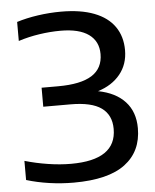

<svg xmlns="http://www.w3.org/2000/svg" viewBox="-54 -796 688 850"><g transform="rotate(-5 290.5 -370.5)"><path d="M543 -206Q543 -103 468.2 -46.8Q393.5 9.5 239.5 9.5Q185.5 9.5 131.5 1.8Q77.5 -6 30 -20.5V-105.5Q80 -91 133 -82.8Q186 -74.5 235 -74.5Q436 -74.5 436 -212Q436 -274 392.2 -305.5Q348.5 -337 255 -337H134V-421.5H207.5Q308.5 -421.5 357.8 -452.8Q407 -484 407 -547.5Q407 -604 364.5 -634.8Q322 -665.5 239.5 -665.5Q193 -665.5 144.8 -658.2Q96.5 -651 51.5 -636.5V-721Q94 -734.5 145.8 -742Q197.5 -749.5 249 -749.5Q336 -749.5 395.8 -726.5Q455.5 -703.5 486 -659.8Q516.5 -616 516.5 -555Q516.5 -492.5 480.5 -448.2Q444.5 -404 381.5 -384.5Q459.5 -369.5 501.2 -324Q543 -278.5 543 -206Z"/></g></svg>

Font: Encode Sans Expanded Medium
Style: Regular
Weight: 500
Width: 7
Designer: Multiple Designers
Foundry: Impallari Type
Version: Version 2.000